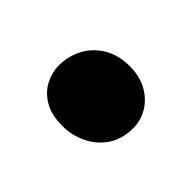

<svg xmlns="http://www.w3.org/2000/svg" viewBox="-55 -588 544 544"><g transform="rotate(45 217.5 -315.5)"><path d="M81 -302Q81 -340 98 -372Q115 -404 147.5 -423.5Q180 -443 225 -443Q266 -443 295.5 -426Q325 -409 340.5 -382.5Q356 -356 356 -326Q356 -281 334.5 -250Q313 -219 279.5 -203.5Q246 -188 210 -188Q165 -188 136.5 -205Q108 -222 94.5 -248.5Q81 -275 81 -302Z"/></g></svg>

Font: Literata 72pt Black
Style: Italic
Weight: 900
Italic angle: -2°
Designer: Latin by Veronika Burian and Jose Scaglione. Greek by Irene Vlachou. Cyrillic by Vera Evstafieva
Foundry: TypeTogether
Version: Version 3.002